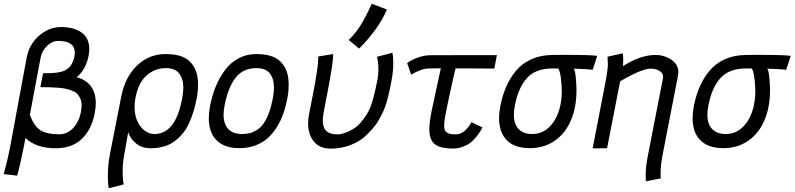

<svg xmlns="http://www.w3.org/2000/svg" viewBox="-46 -793 4250 1027"><path d="M270.5 -74.7Q314 -74.7 345.5 -108.4Q377 -142.1 386.7 -192.9Q390.6 -213.9 390.6 -228.5Q390.6 -248 384.5 -263.2Q378.4 -278.3 369.1 -288.8Q359.9 -299.3 343 -306.4Q326.2 -313.5 310.1 -317.4Q293.9 -321.3 268.3 -323.5Q242.7 -325.7 222.2 -326.2Q201.7 -326.7 169.9 -326.7L184.6 -401.4Q202.1 -401.4 211.2 -401.4Q220.2 -401.4 235.8 -402.3Q251.5 -403.3 260 -404.8Q268.6 -406.2 281.5 -409.2Q294.4 -412.1 301.8 -416.5Q309.1 -420.9 318.4 -427.7Q327.6 -434.6 333.3 -443.4Q338.9 -452.1 344 -464.1Q349.1 -476.1 352.1 -490.7Q354 -500.5 354 -511.2Q354 -574.2 265.6 -574.2Q231.9 -573.7 204.8 -546.6Q177.7 -519.5 171.4 -484.9Q168.5 -469.7 147.5 -358.4Q126.5 -247.1 113.8 -179.2Q135.7 -117.7 170.7 -96.2Q205.6 -74.7 270.5 -74.7ZM90.3 -54.7Q88.9 -46.9 86.4 -34.7Q84 -22.5 83.5 -19Q64 81.1 45.9 146.5L-26.4 138.2Q-8.3 76.7 10.3 -18.1Q18.6 -61 53.7 -253.2Q88.9 -445.3 97.7 -489.7Q105 -528.8 129.2 -564.5Q153.3 -600.1 193.4 -624.3Q233.4 -648.4 279.8 -648.4Q349.1 -648.4 390.4 -619.1Q431.6 -589.8 431.6 -530.3Q431.6 -514.6 427.7 -493.7Q413.1 -419.9 364.3 -380.4Q466.3 -350.6 466.3 -241.2Q466.3 -215.8 460.4 -186Q452.6 -146 437 -113.5Q421.4 -81.1 397 -55.2Q372.6 -29.3 336.7 -14.9Q300.8 -0.5 255.9 0H252.4Q147.5 0 90.3 -54.7Z M602.1 -274.4Q622.6 -380.9 687 -442.4Q751.5 -503.9 839.4 -503.9Q909.7 -503.9 948.7 -479.7Q987.8 -455.6 1004.4 -405.8Q1013.2 -379.4 1013.2 -339.4Q1013.2 -300.8 1005.9 -265.1Q998.5 -228.5 989 -197Q979.5 -165.5 965.6 -134.8Q951.7 -104 932.4 -80.3Q913.1 -56.6 888.7 -38.1Q864.3 -19.5 831.8 -9.8Q799.3 0 761.2 0H760.3Q713.9 0 683.3 -24.4Q652.8 -48.8 639.6 -85.4L618.2 36.6Q609.9 81.1 609.9 125.5Q609.9 167.5 615.7 193.4L536.1 213.9Q530.8 193.4 530.8 150.4Q530.8 90.8 541.5 34.2ZM926.8 -258.8Q926.8 -260.3 927.7 -263.2Q928.7 -266.1 928.7 -267.6Q934.6 -301.3 934.6 -323.2Q934.6 -372.6 912.1 -400.6Q889.6 -428.7 841.3 -428.7Q783.2 -428.7 738.8 -390.1Q694.3 -351.6 678.2 -268.1Q673.8 -243.7 673.8 -221.7Q673.8 -158.7 705.1 -117.4Q736.3 -76.2 781.7 -76.2Q891.6 -77.6 926.8 -258.8Z M1233.9 -0.5Q1153.3 -1 1112.1 -43Q1070.8 -85 1070.8 -160.6Q1070.8 -189.9 1077.6 -226.6Q1088.4 -282.7 1108.2 -330.6Q1127.9 -378.4 1157.5 -418.2Q1187 -458 1230 -481Q1272.9 -503.9 1324.2 -503.9Q1394.5 -503.9 1433.6 -479.7Q1472.7 -455.6 1489.3 -405.8Q1498 -379.4 1498 -339.4Q1498 -300.8 1490.7 -265.1Q1482.4 -221.7 1469 -184.1Q1455.6 -146.5 1434.1 -112.1Q1412.6 -77.6 1385.3 -53.5Q1357.9 -29.3 1319.3 -14.9Q1280.8 -0.5 1234.9 -0.5ZM1338.4 -105Q1389.2 -145.5 1411.6 -258.8Q1412.1 -260.3 1412.6 -263.2Q1413.1 -266.1 1413.6 -267.6Q1419.4 -301.3 1419.4 -323.2Q1419.4 -372.6 1397 -400.6Q1374.5 -428.7 1326.2 -428.7Q1253.9 -428.7 1213.9 -377Q1173.8 -325.2 1155.3 -229Q1149.9 -201.2 1149.9 -179.7Q1149.9 -129.9 1175 -103Q1200.2 -76.2 1249.5 -76.2Q1277.3 -76.7 1297.1 -83Q1316.9 -89.4 1338.4 -105Z M1819.3 -579.1Q1858.9 -618.2 1886 -662.8Q1913.1 -707.5 1942.4 -772.9L2023.4 -742.2Q2002 -689.5 1961.9 -634.5Q1921.9 -579.6 1875 -533.2ZM1606.4 -178.7Q1609.4 -193.4 1615.2 -223.4Q1621.1 -253.4 1624 -268.1Q1656.2 -431.2 1656.2 -478.5Q1656.2 -487.3 1655.8 -490.7L1736.3 -503.9V-499Q1736.3 -456.1 1702.1 -279.8Q1699.7 -267.6 1697 -253.7Q1694.3 -239.7 1691.2 -222.7Q1688 -205.6 1686 -196.3Q1680.7 -168 1680.7 -148.9Q1680.7 -109.9 1700 -92Q1719.2 -74.2 1758.8 -74.2Q1783.2 -74.2 1819.3 -90.3Q1855.5 -106.4 1879.9 -133.3Q1918.9 -177.2 1936.3 -222.7Q1953.6 -268.1 1971.7 -360.4Q1978 -390.6 1978 -425.3Q1978 -459 1970.7 -489.3L2052.7 -510.7Q2057.6 -489.7 2057.6 -458.5Q2057.6 -411.6 2049.3 -368.2Q2048.8 -367.2 2048.8 -365.2Q2048.8 -363.3 2048.3 -362.3Q2047.9 -359.4 2046.6 -353.3Q2045.4 -347.2 2044.9 -344.2Q2039.1 -314.9 2034.9 -296.1Q2030.8 -277.3 2022.9 -249.3Q2015.1 -221.2 2005.1 -199.5Q1995.1 -177.7 1981 -152.6Q1966.8 -127.4 1947 -104.5Q1927.2 -81.5 1902.8 -60.1Q1872.1 -33.2 1824.7 -15.6Q1777.3 2 1721.7 2Q1664.6 2 1633.3 -35.6Q1602.1 -73.2 1602.1 -132.8Q1602.1 -155.3 1606.4 -178.7Z M2403.8 -498H2463.4Q2463.4 -498 2531.2 -498H2603H2611.8L2598.1 -426.3L2449.7 -427.2H2390.6Q2376.5 -368.7 2361.3 -297.4Q2346.2 -226.1 2343.8 -214.8L2339.8 -195.3Q2329.6 -144 2329.6 -121.6Q2329.6 -94.7 2343.5 -84.5Q2357.4 -74.2 2392.6 -74.2Q2439 -74.2 2476.1 -139.6L2534.7 -111.3Q2526.4 -96.7 2521.5 -88.4Q2516.6 -80.1 2501 -60.5Q2485.4 -41 2470.2 -29.5Q2455.1 -18.1 2430.4 -8.3Q2405.8 1.5 2378.4 1.5Q2308.1 1.5 2279.3 -22.2Q2250.5 -45.9 2250.5 -100.6Q2250.5 -136.7 2261.7 -193.8L2266.1 -214.8Q2271 -236.3 2285.6 -306.2Q2300.3 -376 2312 -427.7L2246.6 -426.8Q2209.5 -426.3 2153.3 -394L2131.8 -455.6Q2155.3 -473.1 2189.9 -485.4Q2224.6 -497.6 2257.8 -497.6Z M3022.9 -425.8Q3030.3 -416 3033.9 -377.4Q3037.6 -338.9 3037.6 -309.6Q3037.6 -219.7 3008.1 -149.9Q2978.5 -80.1 2921.4 -40.3Q2864.3 -0.5 2787.6 -0.5H2786.6Q2706.1 -1 2664.8 -43Q2623.5 -85 2623.5 -160.6Q2623.5 -189.9 2630.4 -226.6Q2641.6 -283.2 2661.9 -329.6Q2682.1 -376 2714.6 -415Q2747.1 -454.1 2796.6 -476.3Q2846.2 -498.5 2908.7 -499Q2909.7 -499 2934.8 -499.3Q2960 -499.5 2981 -499.5Q3119.1 -499.5 3148.4 -494.1L3124 -419.4Q3095.2 -423.8 3022.9 -425.8ZM2939.5 -426.8H2928.7H2908.7Q2819.8 -426.8 2773.2 -376Q2726.6 -325.2 2708 -229Q2702.6 -201.2 2702.6 -179.7Q2702.6 -129.9 2727.8 -103Q2752.9 -76.2 2802.2 -76.2Q2849.6 -76.2 2885.7 -107.7Q2921.9 -139.2 2940.4 -190.9Q2959 -242.7 2959 -305.2Q2959 -336.4 2954.1 -375.7Q2949.2 -415 2939.5 -426.8Z M3286.6 -439.5Q3379.4 -499 3460.9 -499Q3506.3 -499 3544.4 -473.9Q3582.5 -448.7 3582.5 -406.2Q3582.5 -400.4 3580.6 -388.7L3497.6 38.6Q3487.3 90.8 3487.3 140.1Q3487.3 153.3 3488.8 161.1L3408.7 176.8Q3407.7 155.3 3407.7 145Q3407.7 100.1 3418.9 42L3500 -373.5Q3501 -379.4 3501 -381.8Q3501 -402.8 3481.2 -414.3Q3461.4 -425.8 3436 -425.8Q3386.2 -425.8 3271 -357.9L3201.2 0L3124 0.5L3190.9 -344.2Q3205.6 -419.4 3205.6 -450.7Q3205.6 -458.5 3203.6 -489.7L3285.2 -507.8Q3287.6 -495.6 3287.6 -468.8Q3287.6 -457 3286.6 -439.5Z M4058.1 -425.8Q4065.4 -416 4069.1 -377.4Q4072.8 -338.9 4072.8 -309.6Q4072.8 -219.7 4043.2 -149.9Q4013.7 -80.1 3956.5 -40.3Q3899.4 -0.5 3822.8 -0.5H3821.8Q3741.2 -1 3700 -43Q3658.7 -85 3658.7 -160.6Q3658.7 -189.9 3665.5 -226.6Q3676.8 -283.2 3697 -329.6Q3717.3 -376 3749.8 -415Q3782.2 -454.1 3831.8 -476.3Q3881.3 -498.5 3943.8 -499Q3944.8 -499 3970 -499.3Q3995.1 -499.5 4016.1 -499.5Q4154.3 -499.5 4183.6 -494.1L4159.2 -419.4Q4130.4 -423.8 4058.1 -425.8ZM3974.6 -426.8H3963.9H3943.8Q3855 -426.8 3808.3 -376Q3761.7 -325.2 3743.2 -229Q3737.8 -201.2 3737.8 -179.7Q3737.8 -129.9 3762.9 -103Q3788.1 -76.2 3837.4 -76.2Q3884.8 -76.2 3920.9 -107.7Q3957 -139.2 3975.6 -190.9Q3994.1 -242.7 3994.1 -305.2Q3994.1 -336.4 3989.3 -375.7Q3984.4 -415 3974.6 -426.8Z"/></svg>

Font: Fantasque Sans Mono
Style: Italic
Weight: 400
Italic angle: -11°
Monospace: yes
Designer: Jany Belluz
Version: Version 1.8.0 ; ttfautohint (v1.8.2)